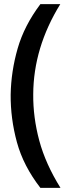

<svg xmlns="http://www.w3.org/2000/svg" viewBox="-20 -780 350 936"><path d="M177 136Q94 29 62.5 -86.5Q31 -202 32 -319Q34 -432 66 -543.5Q98 -655 177 -760H274Q143 -548 142 -320Q141 -208 171.5 -94.5Q202 19 275 136Z"/></svg>

Font: AR One Sans SemiBold
Style: Regular
Weight: 600
Designer: Niteesh Yadav
Foundry: Niteesh Yadav
Version: Version 1.001;gftools[0.9.33]